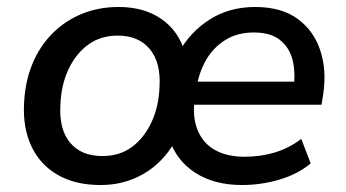

<svg xmlns="http://www.w3.org/2000/svg" viewBox="-20 -521 990 550"><path d="M268 9Q195 9 144.5 -20.5Q94 -50 69.5 -103Q45 -156 49 -226Q52 -288 73 -338.5Q94 -389 130.5 -425.5Q167 -462 215 -481.5Q263 -501 320 -501Q393 -501 442.5 -466.5Q492 -432 510 -370H492Q524 -429 580.5 -465Q637 -501 711 -501Q786 -501 832.5 -467Q879 -433 897.5 -376.5Q916 -320 906 -252L901 -221H516L525 -287H839L821 -270Q827 -314 818 -349.5Q809 -385 782 -406.5Q755 -428 707 -428Q660 -428 625.5 -406.5Q591 -385 570.5 -349.5Q550 -314 543 -270L539 -246Q530 -190 545 -151Q560 -112 594.5 -92Q629 -72 681 -72Q726 -72 766.5 -84Q807 -96 843 -123L870 -53Q833 -22 780.5 -6.5Q728 9 673 9Q594 9 539.5 -26Q485 -61 465 -123H485Q465 -84 433 -54Q401 -24 359 -7.5Q317 9 268 9ZM273 -74Q323 -74 358 -100Q393 -126 414 -171Q435 -216 437 -273Q441 -342 409 -380.5Q377 -419 317 -419Q268 -419 232.5 -393Q197 -367 176 -322Q155 -277 153 -220Q149 -150 181 -112Q213 -74 273 -74Z"/></svg>

Font: Nunito Sans 10pt SemiBold
Style: Italic
Weight: 600
Italic angle: -9°
Designer: Vernon Adams
Foundry: Vernon Adams
Version: Version 3.101;gftools[0.9.27]